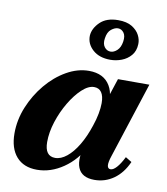

<svg xmlns="http://www.w3.org/2000/svg" viewBox="-81 -773 744 855"><g transform="rotate(10 291.0 -345.5)"><path d="M143 14Q83 14 50 -23.5Q17 -61 17 -129Q17 -190 41 -248.5Q65 -307 105 -355Q145 -403 195 -431.5Q245 -460 296 -460Q363 -460 391.5 -412.5Q420 -365 397 -293L379 -294L429 -446H571L460 -104Q440 -45 466 -45Q478 -45 493 -61.5Q508 -78 524 -110L552 -93Q529 -41 490 -13.5Q451 14 403 14Q345 14 328.5 -27.5Q312 -69 339 -150L353 -131Q319 -64 262 -25Q205 14 143 14ZM214 -52Q240 -52 266.5 -73.5Q293 -95 316 -133.5Q339 -172 356 -224Q366 -253 371 -280Q376 -307 376 -328Q376 -360 364.5 -376.5Q353 -393 331 -393Q305 -393 276.5 -366.5Q248 -340 223 -298Q198 -256 182.5 -208Q167 -160 167 -116Q167 -52 214 -52ZM380 -525Q330 -525 300.5 -551.5Q271 -578 272 -615Q274 -648 303 -676.5Q332 -705 385 -705Q424 -705 447.5 -690.5Q471 -676 481.5 -655.5Q492 -635 491 -615Q490 -584 473 -564Q456 -544 431 -534.5Q406 -525 380 -525ZM375 -561Q390 -561 404.5 -574.5Q419 -588 423 -615Q427 -641 416.5 -655Q406 -669 390 -669Q376 -669 360 -656.5Q344 -644 340 -615Q336 -590 347 -575.5Q358 -561 375 -561Z"/></g></svg>

Font: Baskervville
Style: Bold Italic
Weight: 700
Italic angle: -18°
Version: Version 1.100